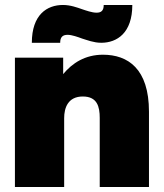

<svg xmlns="http://www.w3.org/2000/svg" viewBox="-20 -752 660 772"><path d="M381 -278V0H579V-303C579 -476 494 -532 394 -532C323 -532 271 -499 234 -454V-520H40V0H238V-277C238 -318 253 -364 313 -364C371 -364 381 -323 381 -278ZM108 -580H222C222 -603 232 -612 252 -612C269 -612 294 -603 310 -597C330 -591 357 -580 387 -580C451 -580 512 -620 512 -732H397C397 -709 387 -701 368 -701C350 -701 325 -710 310 -715C290 -722 263 -732 233 -732C169 -732 108 -693 108 -580Z"/></svg>

Font: Aspekta 950
Style: Regular
Weight: 950
Designer: Ivo Dolenc
Version: Version 2.000